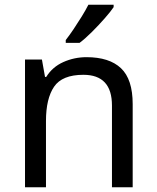

<svg xmlns="http://www.w3.org/2000/svg" viewBox="-20 -837 658 806"><path d="M343 -597Q439 -597 488 -550.5Q537 -504 537 -400V-51H450V-394Q450 -523 330 -523Q241 -523 207 -473Q173 -423 173 -329V-51H85V-587H156L169 -514H174Q200 -556 246 -576.5Q292 -597 343 -597ZM457 -807Q445 -789 420 -760.5Q395 -732 366.5 -703.5Q338 -675 314 -657H256V-669Q271 -688 288.5 -714Q306 -740 323 -767.5Q340 -795 351 -817H457Z"/></svg>

Font: Noto Sans Tamil UI
Style: Regular
Weight: 400
Designer: Jelle Bosma - Monotype Design Team
Foundry: Monotype Imaging Inc.
Version: Version 2.004; ttfautohint (v1.8.4.7-5d5b)